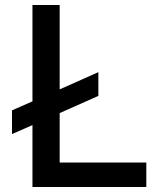

<svg xmlns="http://www.w3.org/2000/svg" viewBox="-20 -749 631 769"><path d="M110 0V-248L28 -212V-307L110 -343V-729H219V-391L374 -460V-365L219 -296V-98H566V0Z"/></svg>

Font: Mona Sans Medium
Style: Regular
Weight: 500
Designer: Deni Anggara
Foundry: GitHub
Version: Version 2.000;Glyphs 3.2.3 (3260)